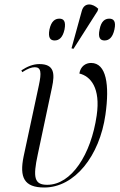

<svg xmlns="http://www.w3.org/2000/svg" viewBox="-20 -824 532 854"><path d="M307 -607 414 -775 417 -785C393 -809 355 -815 344 -776L298 -609ZM223 -644C242 -644 259 -656 267 -693C274 -730 263 -741 244 -741C225 -741 208 -730 200 -693C193 -656 204 -644 223 -644ZM445 -644C464 -644 481 -656 489 -693C497 -730 485 -741 466 -741C447 -741 430 -730 423 -693C415 -656 426 -644 445 -644ZM177 10C312 10 423 -130 449 -314C468 -447 453 -544 385 -544C361 -544 338 -529 333 -497C383 -485 428 -433 410 -310C385 -137 298 -2 190 -2C132 -2 126 -35 148 -137L211 -434C225 -498 221 -539 155 -539C127 -539 101 -528 75 -511L79 -503C103 -519 121 -525 135 -525C163 -525 165 -501 153 -445L85 -128C66 -35 87 10 177 10Z"/></svg>

Font: Noto Serif Display Condensed Light
Style: Italic
Weight: 300
Width: 3
Italic angle: -12°
Designer: Monotype Design Team
Foundry: Monotype Imaging Inc.
Version: Version 2.009